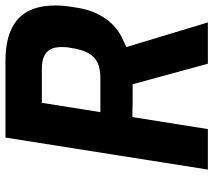

<svg xmlns="http://www.w3.org/2000/svg" viewBox="-59 -721 780 702"><g transform="rotate(-90 331.0 -370.0)"><path d="M62 0 179 -740H462Q507 -740 544 -730Q581 -720 607.5 -698.5Q634 -677 648 -642Q662 -607 662 -556Q662 -542 660.5 -526Q659 -510 656 -492Q649 -439 631.5 -404Q614 -369 592 -348Q570 -327 548 -316Q526 -305 510 -298L600 0H449L374 -275Q362 -275 346.5 -275Q331 -275 314.5 -275Q298 -275 282.5 -275.5Q267 -276 254 -276L210 0ZM272 -393H397Q430 -393 452 -403Q474 -413 487.5 -436.5Q501 -460 507 -502Q509 -511 509.5 -519.5Q510 -528 510 -535Q510 -562 500.5 -577.5Q491 -593 473.5 -600Q456 -607 432 -607H306Z"/></g></svg>

Font: Exo Thin
Style: Bold Italic
Weight: 700
Italic angle: -9°
Version: Version 2.000